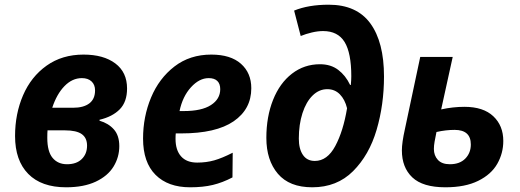

<svg xmlns="http://www.w3.org/2000/svg" viewBox="-20 -786 2211 816"><path d="M44 -208Q44 -302 78 -381Q112 -460 178 -507Q244 -554 335 -554Q420 -554 470 -516.5Q520 -479 520 -410Q520 -353 489 -321.5Q458 -290 403 -277V-273Q441 -262 464 -236Q487 -210 487 -165Q487 -118 462.5 -78Q438 -38 387 -14Q336 10 261 10Q156 10 100 -47Q44 -104 44 -208ZM290 -328Q335 -328 359.5 -346.5Q384 -365 384 -402Q384 -426 369 -440Q354 -454 328 -454Q287 -454 254 -420Q221 -386 202 -328ZM350 -167Q350 -200 327.5 -216Q305 -232 256 -232H182Q181 -222 181 -200Q181 -142 203.5 -115Q226 -88 265 -88Q305 -88 327.5 -110Q350 -132 350 -167Z M588 -197Q588 -290 622 -371.5Q656 -453 721.5 -503.5Q787 -554 878 -554Q960 -554 1004 -515Q1048 -476 1048 -411Q1048 -322 973 -270.5Q898 -219 750 -219H727Q726 -211 726 -196Q726 -148 749.5 -121.5Q773 -95 818 -95Q857 -95 890.5 -104.5Q924 -114 969 -137L968 -32Q926 -10 884.5 0Q843 10 788 10Q694 10 641 -43Q588 -96 588 -197ZM761 -314Q837 -314 876.5 -339.5Q916 -365 916 -407Q916 -430 903.5 -442Q891 -454 867 -454Q827 -454 791.5 -415Q756 -376 743 -314Z M1112 -200Q1112 -290 1140.5 -361.5Q1169 -433 1221 -473Q1273 -513 1340 -513Q1386 -513 1417.5 -489Q1449 -465 1468 -425H1471Q1473 -447 1473 -462Q1473 -561 1444.5 -607.5Q1416 -654 1353 -654Q1331 -654 1305.5 -648Q1280 -642 1258 -633L1230 -741Q1291 -766 1377 -766Q1496 -766 1554 -686.5Q1612 -607 1612 -461Q1612 -341 1580.5 -234Q1549 -127 1480.5 -58.5Q1412 10 1307 10Q1210 10 1161 -47.5Q1112 -105 1112 -200ZM1455 -326Q1446 -363 1424.5 -385Q1403 -407 1371 -407Q1336 -407 1308.5 -380Q1281 -353 1265.5 -305Q1250 -257 1250 -197Q1250 -153 1267.5 -127.5Q1285 -102 1318 -102Q1371 -102 1405 -165.5Q1439 -229 1455 -326Z M1688 -147Q1688 -180 1701 -238L1766 -544H1904L1855 -321Q1905 -332 1954 -332Q2034 -332 2076.5 -292Q2119 -252 2119 -187Q2119 -135 2093.5 -90Q2068 -45 2012.5 -17.5Q1957 10 1873 10Q1777 10 1732.5 -32Q1688 -74 1688 -147ZM1981 -172Q1981 -234 1912 -234Q1875 -234 1835 -225Q1830 -201 1827 -184Q1824 -167 1824 -153Q1824 -125 1841 -106.5Q1858 -88 1892 -88Q1934 -88 1957.5 -112Q1981 -136 1981 -172Z"/></svg>

Font: Noto Sans Display
Style: Bold Italic
Weight: 700
Italic angle: -12°
Designer: Monotype Design team
Foundry: Monotype Imaging Inc.
Version: Version 1.000